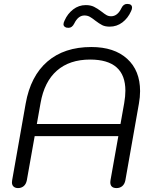

<svg xmlns="http://www.w3.org/2000/svg" viewBox="-20 -950 777 980"><path d="M41 -19Q41 -26 42 -30L111 -421Q136 -562 222 -636Q308 -710 446 -710Q563 -710 629 -650Q695 -590 695 -485Q695 -454 689 -421L620 -30Q616 -10 604 0Q592 10 575 10Q543 10 543 -20Q543 -27 544 -30L584 -255H157L117 -30Q113 -10 101 0Q89 10 72 10Q58 10 49.5 2.5Q41 -5 41 -19ZM595 -317 614 -424Q620 -459 620 -487Q620 -646 440 -646Q335 -646 270.5 -589.5Q206 -533 187 -424L168 -317ZM304 -826Q304 -834 310 -846Q325 -880 353.5 -902Q382 -924 418 -924Q442 -924 459.5 -915.5Q477 -907 498 -891Q513 -879 523.5 -873Q534 -867 547 -867Q580 -867 600 -909Q610 -930 629 -930Q654 -930 654 -911Q654 -903 649 -893Q633 -857 604.5 -835.5Q576 -814 540 -814Q517 -814 502 -821.5Q487 -829 466 -845Q450 -858 438 -864.5Q426 -871 411 -871Q379 -871 359 -830Q348 -808 330 -808Q323 -808 319 -809Q304 -814 304 -826Z"/></svg>

Font: Kodchasan
Style: Italic
Weight: 400
Italic angle: -10°
Version: Version 1.000; ttfautohint (v1.6)